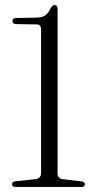

<svg xmlns="http://www.w3.org/2000/svg" viewBox="-20 -742 379 762"><path d="M44.5 -646.5Q29.5 -646.5 29.5 -658Q29.5 -670.5 44.5 -670.5L121 -672Q143.5 -672 156.5 -679Q169.5 -686 180.5 -708.5Q187.5 -722 196 -722Q208.5 -722 208.5 -704.5V-55.5Q208.5 -33.5 228.5 -31L304 -22Q317 -20 317 -10.5Q317 0 303.5 0H41.5Q28 0 28 -11Q28 -20.5 41 -22.5L120.5 -31Q143 -33.5 143 -55.5V-623.5Q143 -645 126.5 -645Z"/></svg>

Font: Fraunces 144pt S050 Light
Style: Regular
Weight: 300
Version: Version 1.000; ttfautohint (v1.8.3)